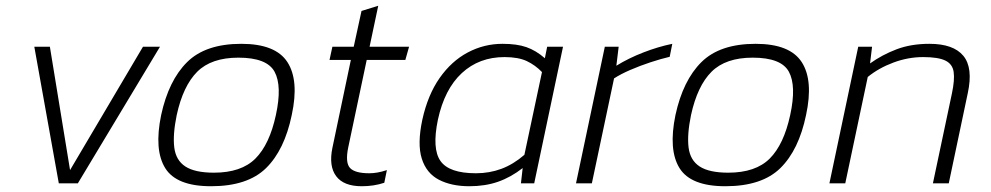

<svg xmlns="http://www.w3.org/2000/svg" viewBox="-20 -636 3438 666"><path d="M184 0 99 -474H153L223 -46L476 -474H535L250 0Z M712 10Q592 10 553 -53Q514 -116 539 -237Q565 -357 629 -420.5Q693 -484 817 -484Q936 -484 977 -420.5Q1018 -357 992 -237Q967 -116 903 -53Q839 10 712 10ZM722 -37Q817 -37 866 -86Q915 -135 937 -237Q959 -338 932.5 -387Q906 -436 807 -436Q713 -436 664 -387Q615 -338 593 -237Q579 -169 584.5 -124.5Q590 -80 623 -58.5Q656 -37 722 -37Z M1235 10Q1172 10 1146 -25Q1120 -60 1133 -123L1197 -428H1123L1133 -474H1207L1234 -598L1292 -616L1262 -474H1399L1386 -428H1252L1188 -125Q1177 -72 1194 -53.5Q1211 -35 1261 -35Q1274 -35 1289 -37.5Q1304 -40 1322 -46L1313 -2Q1277 10 1235 10Z M1608 10Q1546 10 1502.5 -12.5Q1459 -35 1443 -86Q1427 -137 1445 -221Q1464 -307 1505 -365.5Q1546 -424 1602.5 -454Q1659 -484 1723 -484Q1773 -484 1806 -472.5Q1839 -461 1870 -434L1878 -474H1933L1833 0H1787L1793 -53Q1752 -21 1707.5 -5.5Q1663 10 1608 10ZM1631 -35Q1678 -35 1719.5 -50.5Q1761 -66 1799 -99L1860 -386Q1837 -410 1807.5 -424Q1778 -438 1730 -438Q1642 -438 1582 -382.5Q1522 -327 1499 -221Q1478 -120 1508 -77.5Q1538 -35 1631 -35Z M1978 0 2078 -474H2126L2118 -408Q2160 -434 2211.5 -454Q2263 -474 2312 -484L2303 -439Q2273 -432 2236.5 -420Q2200 -408 2166.5 -393.5Q2133 -379 2110 -364L2033 0Z M2496 10Q2376 10 2337 -53Q2298 -116 2323 -237Q2349 -357 2413 -420.5Q2477 -484 2601 -484Q2720 -484 2761 -420.5Q2802 -357 2776 -237Q2751 -116 2687 -53Q2623 10 2496 10ZM2506 -37Q2601 -37 2650 -86Q2699 -135 2721 -237Q2743 -338 2716.5 -387Q2690 -436 2591 -436Q2497 -436 2448 -387Q2399 -338 2377 -237Q2363 -169 2368.5 -124.5Q2374 -80 2407 -58.5Q2440 -37 2506 -37Z M2857 0 2957 -474H3005L2998 -416Q3040 -446 3090 -465Q3140 -484 3204 -484Q3287 -484 3321.5 -442.5Q3356 -401 3337 -313L3271 0H3216L3282 -312Q3292 -359 3288 -386.5Q3284 -414 3259 -426Q3234 -438 3182 -438Q3130 -438 3079 -419Q3028 -400 2990 -369L2912 0Z"/></svg>

Font: Kanit ExtraLight
Style: Italic
Weight: 275
Italic angle: -12°
Designer: Katatrad Team
Foundry: CadsonDemak
Version: Version 2.000; ttfautohint (v1.8.3)